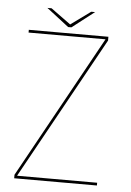

<svg xmlns="http://www.w3.org/2000/svg" viewBox="-51 -724 519 762"><g transform="rotate(5 209.0 -342.5)"><path d="M34.5 0H364V-11H45.5V-12L358 -577V-592H41V-581H347.5L34.5 -14ZM195.5 -616.5H208.5L297 -685H281.5L202.5 -627.5L123.5 -685H107Z"/></g></svg>

Font: Anybody UltraCondensed Thin Thin
Style: Regular
Weight: 250
Version: Version 1.111